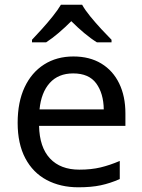

<svg xmlns="http://www.w3.org/2000/svg" viewBox="-20 -786 604 816"><path d="M292 -546Q361 -546 410.5 -516Q460 -486 486.5 -431.5Q513 -377 513 -304V-251H146Q148 -160 192.5 -112.5Q237 -65 317 -65Q368 -65 407.5 -74.5Q447 -84 489 -102V-25Q448 -7 408 1.5Q368 10 313 10Q237 10 178.5 -21Q120 -52 87.5 -113.5Q55 -175 55 -264Q55 -352 84.5 -415Q114 -478 167.5 -512Q221 -546 292 -546ZM291 -474Q228 -474 191.5 -433.5Q155 -393 148 -321H421Q420 -389 389 -431.5Q358 -474 291 -474ZM329 -766Q341 -744 363.5 -716.5Q386 -689 410.5 -662.5Q435 -636 454 -617V-606H392Q366 -622 338 -645.5Q310 -669 283 -696Q256 -669 229 -646Q202 -623 176 -606H116V-617Q135 -637 158.5 -663Q182 -689 204 -716.5Q226 -744 239 -766Z"/></svg>

Font: Noto Sans Pau Cin Hau
Style: Regular
Weight: 400
Designer: Monotype Design Team
Foundry: Monotype Imaging Inc.
Version: Version 2.002; ttfautohint (v1.8.4.7-5d5b)